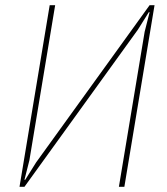

<svg xmlns="http://www.w3.org/2000/svg" viewBox="-20 -718 640 738"><path d="M171 -698H192L93 -102L74 -27H77L119 -94L555 -698H574L458 0H437L536 -596L555 -671H552L510 -604L74 0H55Z"/></svg>

Font: IBM Plex Mono Thin
Style: Italic
Weight: 100
Italic angle: -9°
Monospace: yes
Designer: Mike Abbink, Paul van der Laan, Pieter van Rosmalen
Foundry: Bold Monday
Version: Version 2.3